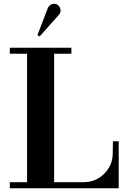

<svg xmlns="http://www.w3.org/2000/svg" viewBox="-20 -1002 690 1022"><path d="M32.2 0V-32.2H124V-715.8H32.2V-748H359.9V-715.8H268.1V-32.2H424.8Q488.8 -32.2 534.2 -76.9Q579.6 -121.6 580.1 -185.1L581.1 -250H611.8V0ZM179.2 -814.9 234.9 -960Q244.1 -978 261.7 -981.2Q279.3 -984.4 289.1 -974.1Q300.3 -964.8 302 -950.4Q303.7 -936 294.9 -924.8L190.9 -808.1Z"/></svg>

Font: Fin Serif Display
Style: Italic
Weight: 400
Designer: J. Blake Harris
Version: Version 1.006;FEAKit 1.0